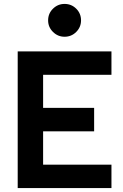

<svg xmlns="http://www.w3.org/2000/svg" viewBox="-20 -954 626 974"><path d="M69.8 0V-693.4H545.4V-574.7H198.7V-406.7H457.5V-287.6H198.7V-118.7H545.4V0ZM307.6 -767.6Q273.4 -767.6 248.8 -792Q224.1 -816.4 224.1 -850.6Q224.1 -885.7 248.8 -909.9Q273.4 -934.1 307.6 -934.1Q342.3 -934.1 366.7 -909.9Q391.1 -885.7 391.1 -850.6Q391.1 -816.4 366.7 -792Q342.3 -767.6 307.6 -767.6Z"/></svg>

Font: Cascadia Mono
Style: Bold
Weight: 700
Monospace: yes
Designer: Aaron Bell
Foundry: Saja Typeworks
Version: Version 2404.023; ttfautohint (v1.8.4)